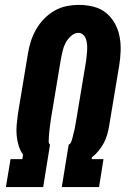

<svg xmlns="http://www.w3.org/2000/svg" viewBox="-20 -763 540 783"><path d="M4 0 23 -114H71L74 -132Q62 -149 56 -169Q50 -189 48 -210.5Q46 -232 48 -254Q50 -276 53 -298L94 -545Q98 -570 106 -595Q114 -620 127.5 -643.5Q141 -667 160 -686.5Q179 -706 202.5 -719.5Q226 -733 252 -738Q278 -743 303 -743Q333 -743 362 -735.5Q391 -728 412.5 -710.5Q434 -693 448 -668Q462 -643 467.5 -614.5Q473 -586 472 -555.5Q471 -525 466 -495L425 -249Q422 -231 417 -213.5Q412 -196 403.5 -180Q395 -164 382.5 -148.5Q370 -133 355 -122L354 -114H402L384 0H232L260 -173Q268 -177 271 -185.5Q274 -194 276 -202.5Q278 -211 280 -219Q282 -227 284 -235Q286 -243 287 -251.5Q288 -260 290 -268L331 -514Q332 -525 333.5 -536.5Q335 -548 335.5 -559.5Q336 -571 335 -582Q334 -593 330.5 -603.5Q327 -614 319 -621.5Q311 -629 300 -629Q284 -629 270 -616.5Q256 -604 248 -589Q240 -574 236 -558Q232 -542 229 -526L188 -280Q187 -271 185.5 -261.5Q184 -252 183 -243Q182 -234 181 -225Q180 -216 179.5 -207Q179 -198 178.5 -188Q178 -178 184 -173L156 0Z"/></svg>

Font: Iosevka Curly Slab HvObl
Style: Regular
Weight: 900
Italic angle: -9°
Monospace: yes
Designer: Belleve Invis
Foundry: Belleve Invis
Version: Version 11.1.0; ttfautohint (v1.8.3)